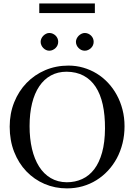

<svg xmlns="http://www.w3.org/2000/svg" viewBox="-20 -1048 763 1084"><path d="M683.1 -335Q683.1 -285.2 671.9 -239.5Q660.6 -193.8 639.9 -155Q619.1 -116.2 589.8 -84.7Q560.5 -53.2 524.4 -30.8Q488.3 -8.3 446.3 3.7Q404.3 15.6 357.9 15.6Q290.5 15.6 231.7 -9.5Q172.9 -34.7 128.9 -80.6Q85 -126.5 59.8 -190.7Q34.7 -254.9 34.7 -333Q34.7 -407.2 60.1 -470.5Q85.4 -533.7 130.1 -579.8Q174.8 -626 235.4 -651.9Q295.9 -677.7 366.7 -677.7Q410.2 -677.7 450.4 -666Q490.7 -654.3 525.9 -632.8Q561 -611.3 589.8 -580.6Q618.7 -549.8 639.4 -511.7Q660.2 -473.6 671.6 -429.2Q683.1 -384.8 683.1 -335ZM572.8 -322.3Q573.2 -397.9 560.1 -457.5Q546.9 -517.1 519.8 -558.1Q492.7 -599.1 451.9 -620.8Q411.1 -642.6 356 -643.1Q306.2 -643.1 267.3 -621.8Q228.5 -600.6 201.7 -560.8Q174.8 -521 160.9 -464.1Q147 -407.2 147 -335.9Q147 -265.6 160.6 -207.5Q174.3 -149.4 200.7 -107.7Q227.1 -65.9 266.4 -42.7Q305.7 -19.5 356.9 -19Q404.3 -19 443.8 -37.1Q483.4 -55.2 512 -92.5Q540.5 -129.9 556.4 -187Q572.3 -244.1 572.8 -322.3ZM308.6 -812Q308.6 -801.8 304.7 -792.7Q300.8 -783.7 293.7 -776.9Q286.6 -770 277.6 -765.9Q268.6 -761.7 258.3 -761.7Q248.5 -761.7 239.7 -765.9Q231 -770 224.1 -777.1Q217.3 -784.2 213.4 -793.2Q209.5 -802.2 209.5 -812Q209.5 -821.3 213.6 -830.3Q217.8 -839.4 224.6 -846.2Q231.4 -853 240.2 -857.4Q249 -861.8 258.3 -861.8Q268.6 -861.8 277.6 -857.9Q286.6 -854 293.7 -847.2Q300.8 -840.3 304.7 -831.3Q308.6 -822.3 308.6 -812ZM508.8 -812Q508.8 -801.8 504.9 -792.7Q501 -783.7 493.9 -776.9Q486.8 -770 477.8 -765.9Q468.8 -761.7 458.5 -761.7Q448.2 -761.7 439.2 -765.9Q430.2 -770 423.3 -777.1Q416.5 -784.2 412.6 -793.2Q408.7 -802.2 408.7 -812Q408.7 -821.3 413.1 -830.3Q417.5 -839.4 424.3 -846.2Q431.2 -853 440.2 -857.4Q449.2 -861.8 458.5 -861.8Q468.8 -861.8 477.8 -857.9Q486.8 -854 493.9 -847.2Q501 -840.3 504.9 -831.3Q508.8 -822.3 508.8 -812ZM201.7 -974.1V-1028.3H515.6V-974.1Z"/></svg>

Font: Doulos SIL Viet
Style: Regular
Weight: 400
Designer: Walt Agee, Victor Gaultney, Peter Martin, Debbi Hosken, Becca Hirsbrunner
Foundry: SIL International
Version: Version 5.000